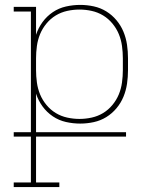

<svg xmlns="http://www.w3.org/2000/svg" viewBox="-20 -548 640 783"><path d="M222 215H36V196H106V9H36V-9H106V-501H36V-520H127V-406Q136 -434 153.5 -458Q171 -482 195.5 -498.5Q220 -515 249 -521.5Q278 -528 307 -528Q335 -528 362.5 -522Q390 -516 413.5 -501.5Q437 -487 455 -465.5Q473 -444 483.5 -418.5Q494 -393 498 -365.5Q502 -338 502 -310V-262Q502 -234 498 -206.5Q494 -179 483.5 -153.5Q473 -128 455 -106.5Q437 -85 413.5 -70.5Q390 -56 362.5 -50Q335 -44 307 -44Q278 -44 249 -50.5Q220 -57 195.5 -73.5Q171 -90 153.5 -114Q136 -138 127 -166V-9H494V9H127V196H222ZM304 -63Q329 -63 354 -68.5Q379 -74 400.5 -87Q422 -100 438.5 -120Q455 -140 464.5 -163Q474 -186 477.5 -211.5Q481 -237 481 -262V-310Q481 -335 477.5 -360.5Q474 -386 464.5 -409Q455 -432 438.5 -452Q422 -472 400.5 -485Q379 -498 354 -503.5Q329 -509 304 -509Q279 -509 254 -503.5Q229 -498 207.5 -485Q186 -472 169.5 -452Q153 -432 143.5 -409Q134 -386 130.5 -360.5Q127 -335 127 -310V-262Q127 -237 130.5 -211.5Q134 -186 143.5 -163Q153 -140 169.5 -120Q186 -100 207.5 -87Q229 -74 254 -68.5Q279 -63 304 -63Z"/></svg>

Font: Iosevka HT Thin Extended
Style: Regular
Weight: 100
Width: 7
Monospace: yes
Designer: Belleve Invis
Foundry: Belleve Invis
Version: Version 32.3.0; ttfautohint (v1.8.4)